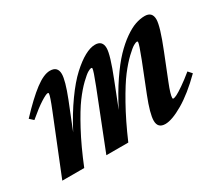

<svg xmlns="http://www.w3.org/2000/svg" viewBox="-90 -648 978 855"><g transform="rotate(-30 399.5 -220.5)"><path d="M27.3 0 144.5 -291Q169.9 -354 169.9 -365.7Q169.9 -370.1 165.5 -370.1Q156.7 -370.1 128.2 -352.1Q99.6 -334 54.7 -295.9L35.6 -313.5Q100.6 -382.8 146.2 -417.2Q191.9 -451.7 223.6 -451.7Q263.2 -451.7 263.2 -412.6Q263.2 -379.9 231.4 -298.8L176.8 -162.1Q215.8 -236.8 257.1 -294.4Q298.3 -352.1 334.5 -385.3Q370.6 -418.5 401.1 -435.1Q431.6 -451.7 455.6 -451.7Q493.7 -451.7 493.7 -412.6Q493.7 -378.9 451.7 -272.9L402.3 -147Q437.5 -215.8 474.1 -269.8Q510.7 -323.7 542.7 -357.2Q574.7 -390.6 606.2 -412.6Q637.7 -434.6 662.8 -443.1Q688 -451.7 710.9 -451.7Q749.5 -451.7 749.5 -412.6Q749.5 -377.9 707.5 -272.9L656.2 -144Q635.3 -91.8 635.3 -74.2Q635.3 -69.3 639.6 -69.3Q645 -69.3 657.5 -75.4Q669.9 -81.5 695.3 -98.9Q720.7 -116.2 752.9 -142.6L770 -123.5Q702.6 -56.6 644.5 -22.7Q586.4 11.2 551.8 11.2Q513.2 11.2 513.2 -27.3Q513.2 -62.5 544.9 -143.1L602.1 -287.6Q628.4 -355 628.4 -366.2Q628.4 -370.1 623.5 -370.1Q618.7 -370.1 606.4 -363.3Q594.2 -356.4 568.6 -332.3Q543 -308.1 514.4 -270.8Q485.8 -233.4 445.8 -162.1Q405.8 -90.8 366.7 0H253.9L367.2 -287.6Q393.6 -355 393.6 -366.2Q393.6 -370.1 388.7 -370.1Q383.8 -370.1 371.6 -363.3Q359.4 -356.4 334.2 -332.3Q309.1 -308.1 281.2 -270.8Q253.4 -233.4 215.1 -162.1Q176.8 -90.8 140.1 0Z"/></g></svg>

Font: Elstob 10pt
Style: Bold Italic
Weight: 700
Italic angle: -20°
Designer: Peter S. Baker
Version: Version 1.015